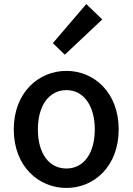

<svg xmlns="http://www.w3.org/2000/svg" viewBox="-20 -914 655 948"><path d="M308 14C444 14 566 -92 566 -275C566 -458 444 -564 308 -564C171 -564 48 -458 48 -275C48 -92 171 14 308 14ZM308 -82C221 -82 167 -158 167 -275C167 -391 221 -469 308 -469C394 -469 448 -391 448 -275C448 -158 394 -82 308 -82ZM300 -644 485 -818 406 -894 241 -701Z"/></svg>

Font: Noto Sans CJK SC Medium
Style: Regular
Weight: 500
Designer: Ryoko NISHIZUKA 西塚涼子 (kana, bopomofo & ideographs); Paul D. Hunt (Latin, Greek & Cyrillic); Sandoll Communications 산돌커뮤니
Foundry: Adobe
Version: Version 2.004;hotconv 1.0.118;makeotfexe 2.5.65603